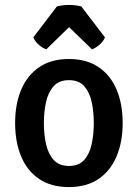

<svg xmlns="http://www.w3.org/2000/svg" viewBox="-20 -748 560 781"><path d="M479 -247.5Q479 -170.5 454 -111.5Q429 -52.5 380.5 -19.8Q332 13 260 13Q188 13 139 -20.2Q90 -53.5 65.8 -112.2Q41.5 -171 41.5 -247.5Q41.5 -324.5 66.2 -383.2Q91 -442 139.8 -475Q188.5 -508 260 -508Q332.5 -508 381.2 -474.8Q430 -441.5 454.5 -383Q479 -324.5 479 -247.5ZM158.5 -247.5Q158.5 -202 167.2 -162.2Q176 -122.5 198 -97.8Q220 -73 260.5 -73Q301 -73 322.8 -97.8Q344.5 -122.5 353 -162.2Q361.5 -202 361.5 -247.5Q361.5 -293 353 -332.8Q344.5 -372.5 322.8 -397.2Q301 -422 260.5 -422Q220 -422 198 -397.2Q176 -372.5 167.2 -332.8Q158.5 -293 158.5 -247.5ZM310.5 -722 407 -596Q399.5 -578 383.2 -564.8Q367 -551.5 354 -547.5L261 -637.5L168.5 -547.5Q155 -551.5 139 -564.8Q123 -578 115.5 -596L211.5 -722Q221.5 -724.5 234.5 -726.2Q247.5 -728 261 -728Q275 -728 288 -726.2Q301 -724.5 310.5 -722Z"/></svg>

Font: Signika Light Medium
Style: Regular
Weight: 500
Version: Version 2.003;gftools[0.9.32]